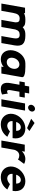

<svg xmlns="http://www.w3.org/2000/svg" viewBox="1957 -2849 907 4861"><g transform="rotate(90 2410.5 -418.5)"><path d="M253.9 0 305.7 -294.2C327.2 -416 366.7 -463 452 -463C522.4 -463 550.4 -431.7 545.4 -350.9L483.5 0H663.5L725.4 -350.9C748.8 -431.7 787.8 -463 858.2 -463C943.6 -463 966.5 -416 945 -294.2L893.1 0H1070.1L1128.3 -329.9C1163.2 -527.7 1085.5 -607 880.9 -607C794.6 -607 743.1 -605 668.7 -540C626.7 -605 563.7 -607 475.2 -607C404.2 -607 351.5 -593 310.4 -570L315.5 -599H175.5L69.9 0Z M1444.8 -295.3C1461.4 -389.6 1534.2 -456 1611.5 -456C1687.6 -456 1736.9 -389.6 1720.3 -295.3C1703.9 -202.4 1634.6 -136 1555.1 -136C1472.1 -136 1428.4 -202.4 1444.8 -295.3ZM1933.3 -521.9C1950.4 -621.9 1655.5 -607 1582.3 -607C1423.2 -607 1287.1 -467.2 1256.8 -295.4C1226.5 -123.6 1316.1 15 1479 15C1555 15 1627.8 -16 1676.5 -58L1666.2 0H1841.2Z M2149.2 -592H2063.8L2040 -457H2125.4L2083.7 -220.4C2064.4 -111.1 2078.4 15 2228.5 15C2306.2 15 2372.6 -17 2372.6 -17L2347.9 -165.4C2347.9 -165.4 2319.9 -144 2293.4 -144C2261.1 -144 2252.7 -174.8 2264 -239L2302.4 -457H2427.1L2450.9 -592H2326.2L2346 -704H2169Z M2633.7 -764C2625.2 -716 2657.2 -676 2703.2 -676C2749.2 -676 2795.2 -716 2803.7 -764C2812.2 -812 2780.2 -852 2734.2 -852C2688.2 -852 2642.2 -812 2633.7 -764ZM2493.5 0H2673.5L2779.1 -599H2599.1Z M3068.3 -373.6C3082 -431.5 3131.9 -492 3202.3 -492C3262.3 -492 3295.8 -440.2 3293.3 -373.6ZM3307.3 -216.9C3152.3 -77.5 3028 -177.5 3046.7 -283.6H3477.1C3513.3 -488.8 3402.9 -607 3230.8 -607C3059.8 -607 2895.1 -467.3 2864.8 -295.4C2834.7 -124.8 2950 15 3120.9 15C3246.5 15 3358.2 -30.6 3443.2 -150.3ZM3093.8 -840 2987.6 -754.1 3222.2 -651.1 3297 -708.6Z M3819.5 -592H3642.5L3538.1 0H3715.1L3772.8 -327C3775.6 -342.8 3810 -453 3916.2 -453C3984.3 -453 4016.4 -419.1 4016.4 -419.1L4129.3 -575C4129.3 -575 4081.8 -607 4005.6 -607C3889.1 -607 3806.5 -518 3806.5 -518Z M4403.4 -373.6C4417.1 -431.5 4467 -492 4537.4 -492C4597.4 -492 4631 -440.2 4628.4 -373.6ZM4642.4 -216.9C4487.4 -77.5 4363.1 -177.5 4381.8 -283.6H4812.2C4848.4 -488.8 4738 -607 4565.9 -607C4394.9 -607 4230.2 -467.3 4199.9 -295.4C4169.8 -124.8 4285.1 15 4456 15C4581.6 15 4693.3 -30.6 4778.3 -150.3Z"/></g></svg>

Font: Hussar Wysoki
Style: Obl
Weight: 700
Foundry: Cannot Into Space Fonts
Version: Version 0.92